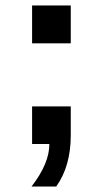

<svg xmlns="http://www.w3.org/2000/svg" viewBox="-20 -525 373 700"><path d="M238 -367H97V-505H238ZM238 -137V-32Q238 81 185 155H95Q160 71 160 0H97V-137Z"/></svg>

Font: Libra Sans
Style: Bold
Weight: 700
Foundry: Context Ltd
Version: Version 1.000